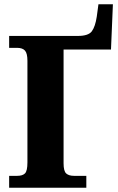

<svg xmlns="http://www.w3.org/2000/svg" viewBox="-20 -883 554 903"><path d="M23 0H386V-56H328Q304 -56 291.5 -67Q279 -78 279 -115V-650H502L511 -863H443L435 -804Q428 -758 412 -736Q396 -714 346 -714H23V-658H60Q86 -658 97.5 -645Q109 -632 109 -597V-119Q109 -79 97.5 -67.5Q86 -56 61 -56H23Z"/></svg>

Font: Noto Serif SemiCondensed Extra
Style: Regular
Weight: 800
Width: 4
Designer: Monotype Design Team
Foundry: Monotype Imaging Inc.
Version: Version 1.002